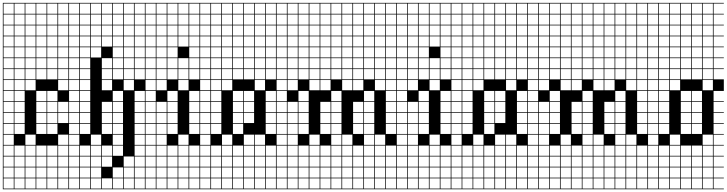

<svg xmlns="http://www.w3.org/2000/svg" viewBox="-20 -1025 5117 1352"><path d="M0 307.7V-1004.8H461.5V-1000H389.4V-927.9H461.5V-923.1H389.4V-851H461.5V-846.2H389.4V-774H461.5V-769.2H389.4V-697.1H461.5V-692.3H389.4V-620.2H461.5V-615.4H389.4V-543.3H461.5V-538.5H389.4V-466.3H461.5V-461.5H389.4V-389.4H461.5V-307.7H389.4V-235.6H461.5V-230.8H389.4V-158.7H461.5V-76.9H389.4V-4.8H461.5V0H389.4V72.1H461.5V76.9H389.4V149H461.5V153.8H389.4V226H461.5V230.8H389.4V302.9H461.5V307.7ZM312.5 -927.9H384.6V-1000H312.5ZM81.7 -927.9H153.8V-1000H81.7ZM235.6 -927.9H307.7V-1000H235.6ZM4.8 -927.9H76.9V-1000H4.8ZM158.7 -927.9H230.8V-1000H158.7ZM312.5 -851H384.6V-923.1H312.5ZM81.7 -851H153.8V-923.1H81.7ZM235.6 -851H307.7V-923.1H235.6ZM4.8 -851H76.9V-923.1H4.8ZM158.7 -851H230.8V-923.1H158.7ZM312.5 -774H384.6V-846.2H312.5ZM81.7 -774H153.8V-846.2H81.7ZM235.6 -774H307.7V-846.2H235.6ZM158.7 -774H230.8V-846.2H158.7ZM4.8 -774H76.9V-846.2H4.8ZM312.5 -697.1H384.6V-769.2H312.5ZM235.6 -697.1H307.7V-769.2H235.6ZM81.7 -697.1H153.8V-769.2H81.7ZM158.7 -697.1H230.8V-769.2H158.7ZM4.8 -697.1H76.9V-769.2H4.8ZM235.6 -620.2H307.7V-692.3H235.6ZM4.8 -620.2H76.9V-692.3H4.8ZM158.7 -620.2H230.8V-692.3H158.7ZM81.7 -620.2H153.8V-692.3H81.7ZM312.5 -620.2H384.6V-692.3H312.5ZM235.6 -543.3H307.7V-615.4H235.6ZM4.8 -543.3H76.9V-615.4H4.8ZM158.7 -543.3H230.8V-615.4H158.7ZM81.7 -543.3H153.8V-615.4H81.7ZM312.5 -543.3H384.6V-615.4H312.5ZM235.6 -466.3H307.7V-538.5H235.6ZM81.7 -466.3H153.8V-538.5H81.7ZM4.8 -466.3H76.9V-538.5H4.8ZM312.5 -466.3H384.6V-538.5H312.5ZM158.7 -466.3H230.8V-538.5H158.7ZM230.8 -461.5H158.7V-389.4H230.8ZM81.7 -389.4H153.8V-461.5H81.7ZM4.8 -389.4H76.9V-461.5H4.8ZM81.7 -312.5H153.8V-384.6H81.7ZM312.5 -312.5H384.6V-384.6H312.5ZM235.6 -312.5H307.7V-384.6H235.6ZM4.8 -312.5H76.9V-384.6H4.8ZM81.7 -235.6H153.8V-307.7H81.7ZM312.5 -235.6H384.6V-307.7H312.5ZM235.6 -235.6H307.7V-307.7H235.6ZM4.8 -235.6H76.9V-307.7H4.8ZM81.7 -158.7H153.8V-230.8H81.7ZM235.6 -158.7H307.7V-230.8H235.6ZM312.5 -158.7H384.6V-230.8H312.5ZM4.8 -158.7H76.9V-230.8H4.8ZM81.7 -81.7H153.8V-153.8H81.7ZM4.8 -81.7H76.9V-153.8H4.8ZM235.6 -81.7H307.7V-153.8H235.6ZM312.5 -81.7H384.6V-153.8H312.5ZM158.7 -4.8H230.8V-76.9H158.7ZM4.8 -4.8H76.9V-76.9H4.8ZM158.7 72.1H230.8V0H158.7ZM4.8 72.1H76.9V0H4.8ZM81.7 72.1H153.8V0H81.7ZM235.6 72.1H307.7V0H235.6ZM312.5 72.1H384.6V0H312.5ZM158.7 149H230.8V76.9H158.7ZM312.5 149H384.6V76.9H312.5ZM81.7 149H153.8V76.9H81.7ZM235.6 149H307.7V76.9H235.6ZM4.8 149H76.9V76.9H4.8ZM312.5 226H384.6V153.8H312.5ZM81.7 226H153.8V153.8H81.7ZM235.6 226H307.7V153.8H235.6ZM158.7 226H230.8V153.8H158.7ZM4.8 226H76.9V153.8H4.8ZM312.5 302.9H384.6V230.8H312.5ZM235.6 302.9H307.7V230.8H235.6ZM158.7 302.9H230.8V230.8H158.7ZM4.8 302.9H76.9V230.8H4.8ZM81.7 302.9H153.8V230.8H81.7Z M461.5 307.7V-1004.8H1000V-1000H927.9V-927.9H1000V-923.1H927.9V-851H1000V-846.2H927.9V-774H1000V-769.2H927.9V-697.1H1000V-692.3H927.9V-620.2H1000V-615.4H927.9V-543.3H1000V-538.5H927.9V-466.3H1000V-384.6H927.9V-312.5H1000V-307.7H927.9V-235.6H1000V-230.8H927.9V-158.7H1000V-153.8H927.9V-81.7H1000V-76.9H927.9V-4.8H1000V0H927.9V72.1H1000V76.9H927.9V149H1000V153.8H927.9V226H1000V230.8H927.9V302.9H1000V307.7ZM851 -927.9H923.1V-1000H851ZM774 -927.9H846.2V-1000H774ZM697.1 -927.9H769.2V-1000H697.1ZM620.2 -927.9H692.3V-1000H620.2ZM543.3 -927.9H615.4V-1000H543.3ZM466.3 -927.9H538.5V-1000H466.3ZM851 -851H923.1V-923.1H851ZM774 -851H846.2V-923.1H774ZM697.1 -851H769.2V-923.1H697.1ZM620.2 -851H692.3V-923.1H620.2ZM543.3 -851H615.4V-923.1H543.3ZM466.3 -851H538.5V-923.1H466.3ZM620.2 -774H692.3V-846.2H620.2ZM466.3 -774H538.5V-846.2H466.3ZM851 -774H923.1V-846.2H851ZM697.1 -774H769.2V-846.2H697.1ZM543.3 -774H615.4V-846.2H543.3ZM774 -774H846.2V-846.2H774ZM466.3 -697.1H538.5V-769.2H466.3ZM851 -697.1H923.1V-769.2H851ZM697.1 -697.1H769.2V-769.2H697.1ZM543.3 -697.1H615.4V-769.2H543.3ZM620.2 -697.1H692.3V-769.2H620.2ZM774 -697.1H846.2V-769.2H774ZM851 -620.2H923.1V-692.3H851ZM543.3 -620.2H615.4V-692.3H543.3ZM466.3 -620.2H538.5V-692.3H466.3ZM774 -620.2H846.2V-692.3H774ZM620.2 -620.2H692.3V-692.3H620.2ZM466.3 -543.3H538.5V-615.4H466.3ZM851 -543.3H923.1V-615.4H851ZM697.1 -543.3H769.2V-615.4H697.1ZM543.3 -543.3H615.4V-615.4H543.3ZM774 -543.3H846.2V-615.4H774ZM466.3 -466.3H538.5V-538.5H466.3ZM851 -466.3H923.1V-538.5H851ZM697.1 -466.3H769.2V-538.5H697.1ZM543.3 -466.3H615.4V-538.5H543.3ZM774 -466.3H846.2V-538.5H774ZM466.3 -389.4H538.5V-461.5H466.3ZM543.3 -389.4H615.4V-461.5H543.3ZM851 -389.4H923.1V-461.5H851ZM697.1 -389.4H769.2V-461.5H697.1ZM466.3 -312.5H538.5V-384.6H466.3ZM774 -312.5H846.2V-384.6H774ZM543.3 -312.5H615.4V-384.6H543.3ZM466.3 -235.6H538.5V-307.7H466.3ZM774 -235.6H846.2V-307.7H774ZM543.3 -235.6H615.4V-307.7H543.3ZM697.1 -235.6H769.2V-307.7H697.1ZM697.1 -158.7H769.2V-230.8H697.1ZM543.3 -158.7H615.4V-230.8H543.3ZM466.3 -158.7H538.5V-230.8H466.3ZM774 -158.7H846.2V-230.8H774ZM697.1 -81.7H769.2V-153.8H697.1ZM543.3 -81.7H615.4V-153.8H543.3ZM466.3 -81.7H538.5V-153.8H466.3ZM774 -81.7H846.2V-153.8H774ZM538.5 -76.9H466.3V-4.8H538.5ZM774 -4.8H846.2V-76.9H774ZM620.2 -4.8H692.3V-76.9H620.2ZM466.3 72.1H538.5V0H466.3ZM620.2 72.1H692.3V0H620.2ZM774 72.1H846.2V0H774ZM697.1 72.1H769.2V0H697.1ZM543.3 72.1H615.4V0H543.3ZM466.3 149H538.5V76.9H466.3ZM851 149H923.1V76.9H851ZM697.1 149H769.2V76.9H697.1ZM543.3 149H615.4V76.9H543.3ZM620.2 149H692.3V76.9H620.2ZM774 226H846.2V153.8H774ZM620.2 226H692.3V153.8H620.2ZM466.3 226H538.5V153.8H466.3ZM851 226H923.1V153.8H851ZM543.3 226H615.4V153.8H543.3ZM774 302.9H846.2V230.8H774ZM697.1 302.9H769.2V230.8H697.1ZM620.2 302.9H692.3V230.8H620.2ZM851 302.9H923.1V230.8H851ZM543.3 302.9H615.4V230.8H543.3ZM466.3 302.9H538.5V230.8H466.3Z M1000 307.7V-1004.8H1384.6V-1000H1312.5V-927.9H1384.6V-923.1H1312.5V-851H1384.6V-846.2H1312.5V-774H1384.6V-769.2H1312.5V-697.1H1384.6V-692.3H1312.5V-620.2H1384.6V-615.4H1312.5V-543.3H1384.6V-538.5H1312.5V-466.3H1384.6V-384.6H1312.5V-312.5H1384.6V-307.7H1312.5V-235.6H1384.6V-230.8H1312.5V-158.7H1384.6V-153.8H1312.5V-81.7H1384.6V0H1312.5V72.1H1384.6V76.9H1312.5V149H1384.6V153.8H1312.5V226H1384.6V230.8H1312.5V302.9H1384.6V307.7ZM1235.6 -927.9H1307.7V-1000H1235.6ZM1158.7 -927.9H1230.8V-1000H1158.7ZM1081.7 -927.9H1153.8V-1000H1081.7ZM1004.8 -927.9H1076.9V-1000H1004.8ZM1235.6 -851H1307.7V-923.1H1235.6ZM1158.7 -851H1230.8V-923.1H1158.7ZM1081.7 -851H1153.8V-923.1H1081.7ZM1004.8 -851H1076.9V-923.1H1004.8ZM1235.6 -774H1307.7V-846.2H1235.6ZM1158.7 -774H1230.8V-846.2H1158.7ZM1081.7 -774H1153.8V-846.2H1081.7ZM1004.8 -774H1076.9V-846.2H1004.8ZM1081.7 -697.1H1153.8V-769.2H1081.7ZM1004.8 -697.1H1076.9V-769.2H1004.8ZM1235.6 -697.1H1307.7V-769.2H1235.6ZM1158.7 -697.1H1230.8V-769.2H1158.7ZM1004.8 -620.2H1076.9V-692.3H1004.8ZM1081.7 -620.2H1153.8V-692.3H1081.7ZM1158.7 -620.2H1230.8V-692.3H1158.7ZM1235.6 -543.3H1307.7V-615.4H1235.6ZM1081.7 -543.3H1153.8V-615.4H1081.7ZM1004.8 -543.3H1076.9V-615.4H1004.8ZM1158.7 -543.3H1230.8V-615.4H1158.7ZM1004.8 -466.3H1076.9V-538.5H1004.8ZM1235.6 -466.3H1307.7V-538.5H1235.6ZM1081.7 -466.3H1153.8V-538.5H1081.7ZM1158.7 -466.3H1230.8V-538.5H1158.7ZM1004.8 -389.4H1076.9V-461.5H1004.8ZM1235.6 -389.4H1307.7V-461.5H1235.6ZM1081.7 -389.4H1153.8V-461.5H1081.7ZM1004.8 -312.5H1076.9V-384.6H1004.8ZM1158.7 -312.5H1230.8V-384.6H1158.7ZM1081.7 -235.6H1153.8V-307.7H1081.7ZM1004.8 -235.6H1076.9V-307.7H1004.8ZM1158.7 -235.6H1230.8V-307.7H1158.7ZM1081.7 -158.7H1153.8V-230.8H1081.7ZM1004.8 -158.7H1076.9V-230.8H1004.8ZM1158.7 -158.7H1230.8V-230.8H1158.7ZM1081.7 -81.7H1153.8V-153.8H1081.7ZM1004.8 -81.7H1076.9V-153.8H1004.8ZM1158.7 -81.7H1230.8V-153.8H1158.7ZM1153.8 -76.9H1081.7V-4.8H1153.8ZM1004.8 -4.8H1076.9V-76.9H1004.8ZM1235.6 -4.8H1307.7V-76.9H1235.6ZM1004.8 72.1H1076.9V0H1004.8ZM1235.6 72.1H1307.7V0H1235.6ZM1081.7 72.1H1153.8V0H1081.7ZM1158.7 72.1H1230.8V0H1158.7ZM1158.7 149H1230.8V76.9H1158.7ZM1004.8 149H1076.9V76.9H1004.8ZM1235.6 149H1307.7V76.9H1235.6ZM1081.7 149H1153.8V76.9H1081.7ZM1158.7 226H1230.8V153.8H1158.7ZM1235.6 226H1307.7V153.8H1235.6ZM1081.7 226H1153.8V153.8H1081.7ZM1004.8 226H1076.9V153.8H1004.8ZM1158.7 302.9H1230.8V230.8H1158.7ZM1235.6 302.9H1307.7V230.8H1235.6ZM1081.7 302.9H1153.8V230.8H1081.7ZM1004.8 302.9H1076.9V230.8H1004.8Z M1384.6 307.7V-1004.8H1923.1V-1000H1851V-927.9H1923.1V-923.1H1851V-851H1923.1V-846.2H1851V-774H1923.1V-769.2H1851V-697.1H1923.1V-692.3H1851V-620.2H1923.1V-615.4H1851V-543.3H1923.1V-538.5H1851V-466.3H1923.1V-384.6H1851V-312.5H1923.1V-307.7H1851V-235.6H1923.1V-230.8H1851V-158.7H1923.1V-153.8H1851V-81.7H1923.1V0H1851V72.1H1923.1V76.9H1851V149H1923.1V153.8H1851V226H1923.1V230.8H1851V302.9H1923.1V307.7ZM1774 -927.9H1846.2V-1000H1774ZM1697.1 -927.9H1769.2V-1000H1697.1ZM1620.2 -927.9H1692.3V-1000H1620.2ZM1543.3 -927.9H1615.4V-1000H1543.3ZM1466.3 -927.9H1538.5V-1000H1466.3ZM1389.4 -927.9H1461.5V-1000H1389.4ZM1543.3 -851H1615.4V-923.1H1543.3ZM1697.1 -851H1769.2V-923.1H1697.1ZM1466.3 -851H1538.5V-923.1H1466.3ZM1389.4 -851H1461.5V-923.1H1389.4ZM1620.2 -851H1692.3V-923.1H1620.2ZM1774 -851H1846.2V-923.1H1774ZM1697.1 -774H1769.2V-846.2H1697.1ZM1466.3 -774H1538.5V-846.2H1466.3ZM1389.4 -774H1461.5V-846.2H1389.4ZM1774 -774H1846.2V-846.2H1774ZM1620.2 -774H1692.3V-846.2H1620.2ZM1543.3 -774H1615.4V-846.2H1543.3ZM1543.3 -697.1H1615.4V-769.2H1543.3ZM1697.1 -697.1H1769.2V-769.2H1697.1ZM1389.4 -697.1H1461.5V-769.2H1389.4ZM1774 -697.1H1846.2V-769.2H1774ZM1466.3 -697.1H1538.5V-769.2H1466.3ZM1620.2 -697.1H1692.3V-769.2H1620.2ZM1697.1 -620.2H1769.2V-692.3H1697.1ZM1620.2 -620.2H1692.3V-692.3H1620.2ZM1774 -620.2H1846.2V-692.3H1774ZM1389.4 -620.2H1461.5V-692.3H1389.4ZM1466.3 -620.2H1538.5V-692.3H1466.3ZM1543.3 -620.2H1615.4V-692.3H1543.3ZM1466.3 -543.3H1538.5V-615.4H1466.3ZM1389.4 -543.3H1461.5V-615.4H1389.4ZM1774 -543.3H1846.2V-615.4H1774ZM1620.2 -543.3H1692.3V-615.4H1620.2ZM1697.1 -543.3H1769.2V-615.4H1697.1ZM1543.3 -543.3H1615.4V-615.4H1543.3ZM1620.2 -466.3H1692.3V-538.5H1620.2ZM1466.3 -466.3H1538.5V-538.5H1466.3ZM1774 -466.3H1846.2V-538.5H1774ZM1389.4 -466.3H1461.5V-538.5H1389.4ZM1697.1 -466.3H1769.2V-538.5H1697.1ZM1543.3 -466.3H1615.4V-538.5H1543.3ZM1543.3 -389.4H1615.4V-461.5H1543.3ZM1774 -389.4H1846.2V-461.5H1774ZM1466.3 -389.4H1538.5V-461.5H1466.3ZM1389.4 -389.4H1461.5V-461.5H1389.4ZM1466.3 -312.5H1538.5V-384.6H1466.3ZM1389.4 -312.5H1461.5V-384.6H1389.4ZM1697.1 -312.5H1769.2V-384.6H1697.1ZM1620.2 -312.5H1692.3V-384.6H1620.2ZM1389.4 -235.6H1461.5V-307.7H1389.4ZM1620.2 -235.6H1692.3V-307.7H1620.2ZM1697.1 -235.6H1769.2V-307.7H1697.1ZM1466.3 -235.6H1538.5V-307.7H1466.3ZM1620.2 -158.7H1692.3V-230.8H1620.2ZM1389.4 -158.7H1461.5V-230.8H1389.4ZM1466.3 -158.7H1538.5V-230.8H1466.3ZM1697.1 -158.7H1769.2V-230.8H1697.1ZM1620.2 -81.7H1692.3V-153.8H1620.2ZM1466.3 -81.7H1538.5V-153.8H1466.3ZM1389.4 -81.7H1461.5V-153.8H1389.4ZM1461.5 -76.9H1389.4V-4.8H1461.5ZM1697.1 -4.8H1769.2V-76.9H1697.1ZM1543.3 -4.8H1615.4V-76.9H1543.3ZM1774 -4.8H1846.2V-76.9H1774ZM1697.1 72.1H1769.2V0H1697.1ZM1620.2 72.1H1692.3V0H1620.2ZM1543.3 72.1H1615.4V0H1543.3ZM1774 72.1H1846.2V0H1774ZM1389.4 72.1H1461.5V0H1389.4ZM1466.3 72.1H1538.5V0H1466.3ZM1697.1 149H1769.2V76.9H1697.1ZM1389.4 149H1461.5V76.9H1389.4ZM1543.3 149H1615.4V76.9H1543.3ZM1774 149H1846.2V76.9H1774ZM1466.3 149H1538.5V76.9H1466.3ZM1620.2 149H1692.3V76.9H1620.2ZM1697.1 226H1769.2V153.8H1697.1ZM1389.4 226H1461.5V153.8H1389.4ZM1620.2 226H1692.3V153.8H1620.2ZM1774 226H1846.2V153.8H1774ZM1543.3 226H1615.4V153.8H1543.3ZM1466.3 226H1538.5V153.8H1466.3ZM1697.1 302.9H1769.2V230.8H1697.1ZM1620.2 302.9H1692.3V230.8H1620.2ZM1389.4 302.9H1461.5V230.8H1389.4ZM1774 302.9H1846.2V230.8H1774ZM1543.3 302.9H1615.4V230.8H1543.3ZM1466.3 302.9H1538.5V230.8H1466.3Z M1923.1 307.7V-1004.8H2769.2V-1000H2697.1V-927.9H2769.2V-923.1H2697.1V-851H2769.2V-846.2H2697.1V-774H2769.2V-769.2H2697.1V-697.1H2769.2V-692.3H2697.1V-620.2H2769.2V-615.4H2697.1V-543.3H2769.2V-538.5H2697.1V-466.3H2769.2V-461.5H2697.1V-389.4H2769.2V-384.6H2697.1V-312.5H2769.2V-307.7H2697.1V-235.6H2769.2V-230.8H2697.1V-158.7H2769.2V-153.8H2697.1V-81.7H2769.2V0H2697.1V72.1H2769.2V76.9H2697.1V149H2769.2V153.8H2697.1V226H2769.2V230.8H2697.1V302.9H2769.2V307.7ZM2620.2 -927.9H2692.3V-1000H2620.2ZM2543.3 -927.9H2615.4V-1000H2543.3ZM2466.3 -927.9H2538.5V-1000H2466.3ZM2389.4 -927.9H2461.5V-1000H2389.4ZM2312.5 -927.9H2384.6V-1000H2312.5ZM2235.6 -927.9H2307.7V-1000H2235.6ZM2158.7 -927.9H2230.8V-1000H2158.7ZM2081.7 -927.9H2153.8V-1000H2081.7ZM2004.8 -927.9H2076.9V-1000H2004.8ZM1927.9 -927.9H2000V-1000H1927.9ZM2235.6 -851H2307.7V-923.1H2235.6ZM2389.4 -851H2461.5V-923.1H2389.4ZM1927.9 -851H2000V-923.1H1927.9ZM2312.5 -851H2384.6V-923.1H2312.5ZM2620.2 -851H2692.3V-923.1H2620.2ZM2466.3 -851H2538.5V-923.1H2466.3ZM2158.7 -851H2230.8V-923.1H2158.7ZM2004.8 -851H2076.9V-923.1H2004.8ZM2543.3 -851H2615.4V-923.1H2543.3ZM2081.7 -851H2153.8V-923.1H2081.7ZM2389.4 -774H2461.5V-846.2H2389.4ZM1927.9 -774H2000V-846.2H1927.9ZM2620.2 -774H2692.3V-846.2H2620.2ZM2312.5 -774H2384.6V-846.2H2312.5ZM2466.3 -774H2538.5V-846.2H2466.3ZM2235.6 -774H2307.7V-846.2H2235.6ZM2004.8 -774H2076.9V-846.2H2004.8ZM2158.7 -774H2230.8V-846.2H2158.7ZM2543.3 -774H2615.4V-846.2H2543.3ZM2081.7 -774H2153.8V-846.2H2081.7ZM2389.4 -697.1H2461.5V-769.2H2389.4ZM1927.9 -697.1H2000V-769.2H1927.9ZM2620.2 -697.1H2692.3V-769.2H2620.2ZM2312.5 -697.1H2384.6V-769.2H2312.5ZM2466.3 -697.1H2538.5V-769.2H2466.3ZM2235.6 -697.1H2307.7V-769.2H2235.6ZM2004.8 -697.1H2076.9V-769.2H2004.8ZM2158.7 -697.1H2230.8V-769.2H2158.7ZM2543.3 -697.1H2615.4V-769.2H2543.3ZM2081.7 -697.1H2153.8V-769.2H2081.7ZM2158.7 -620.2H2230.8V-692.3H2158.7ZM2235.6 -620.2H2307.7V-692.3H2235.6ZM2081.7 -620.2H2153.8V-692.3H2081.7ZM2389.4 -620.2H2461.5V-692.3H2389.4ZM1927.9 -620.2H2000V-692.3H1927.9ZM2620.2 -620.2H2692.3V-692.3H2620.2ZM2312.5 -620.2H2384.6V-692.3H2312.5ZM2543.3 -620.2H2615.4V-692.3H2543.3ZM2466.3 -620.2H2538.5V-692.3H2466.3ZM2004.8 -620.2H2076.9V-692.3H2004.8ZM2081.7 -543.3H2153.8V-615.4H2081.7ZM2389.4 -543.3H2461.5V-615.4H2389.4ZM1927.9 -543.3H2000V-615.4H1927.9ZM2543.3 -543.3H2615.4V-615.4H2543.3ZM2312.5 -543.3H2384.6V-615.4H2312.5ZM2466.3 -543.3H2538.5V-615.4H2466.3ZM2158.7 -543.3H2230.8V-615.4H2158.7ZM2004.8 -543.3H2076.9V-615.4H2004.8ZM2620.2 -543.3H2692.3V-615.4H2620.2ZM2235.6 -543.3H2307.7V-615.4H2235.6ZM2081.7 -466.3H2153.8V-538.5H2081.7ZM1927.9 -466.3H2000V-538.5H1927.9ZM2389.4 -466.3H2461.5V-538.5H2389.4ZM2620.2 -466.3H2692.3V-538.5H2620.2ZM2543.3 -466.3H2615.4V-538.5H2543.3ZM2235.6 -466.3H2307.7V-538.5H2235.6ZM2312.5 -466.3H2384.6V-538.5H2312.5ZM2466.3 -466.3H2538.5V-538.5H2466.3ZM2004.8 -466.3H2076.9V-538.5H2004.8ZM2158.7 -466.3H2230.8V-538.5H2158.7ZM2389.4 -389.4H2461.5V-461.5H2389.4ZM2466.3 -389.4H2538.5V-461.5H2466.3ZM2620.2 -389.4H2692.3V-461.5H2620.2ZM2235.6 -389.4H2307.7V-461.5H2235.6ZM2158.7 -389.4H2230.8V-461.5H2158.7ZM1927.9 -389.4H2000V-461.5H1927.9ZM2004.8 -389.4H2076.9V-461.5H2004.8ZM2543.3 -312.5H2615.4V-384.6H2543.3ZM2081.7 -312.5H2153.8V-384.6H2081.7ZM2312.5 -312.5H2384.6V-384.6H2312.5ZM1927.9 -312.5H2000V-384.6H1927.9ZM2004.8 -235.6H2076.9V-307.7H2004.8ZM2312.5 -235.6H2384.6V-307.7H2312.5ZM1927.9 -235.6H2000V-307.7H1927.9ZM2235.6 -235.6H2307.7V-307.7H2235.6ZM2466.3 -235.6H2538.5V-307.7H2466.3ZM2543.3 -235.6H2615.4V-307.7H2543.3ZM2081.7 -235.6H2153.8V-307.7H2081.7ZM2004.8 -158.7H2076.9V-230.8H2004.8ZM2312.5 -158.7H2384.6V-230.8H2312.5ZM2235.6 -158.7H2307.7V-230.8H2235.6ZM2466.3 -158.7H2538.5V-230.8H2466.3ZM1927.9 -158.7H2000V-230.8H1927.9ZM2543.3 -158.7H2615.4V-230.8H2543.3ZM2081.7 -158.7H2153.8V-230.8H2081.7ZM1927.9 -81.7H2000V-153.8H1927.9ZM2004.8 -81.7H2076.9V-153.8H2004.8ZM2235.6 -81.7H2307.7V-153.8H2235.6ZM2543.3 -81.7H2615.4V-153.8H2543.3ZM2466.3 -81.7H2538.5V-153.8H2466.3ZM2081.7 -81.7H2153.8V-153.8H2081.7ZM2312.5 -81.7H2384.6V-153.8H2312.5ZM2389.4 -4.8H2461.5V-76.9H2389.4ZM2076.9 -76.9H2004.8V-4.8H2076.9ZM2620.2 -4.8H2692.3V-76.9H2620.2ZM2158.7 -4.8H2230.8V-76.9H2158.7ZM2543.3 -4.8H2615.4V-76.9H2543.3ZM1927.9 -4.8H2000V-76.9H1927.9ZM2312.5 -4.8H2384.6V-76.9H2312.5ZM2389.4 72.1H2461.5V0H2389.4ZM1927.9 72.1H2000V0H1927.9ZM2466.3 72.1H2538.5V0H2466.3ZM2312.5 72.1H2384.6V0H2312.5ZM2004.8 72.1H2076.9V0H2004.8ZM2620.2 72.1H2692.3V0H2620.2ZM2543.3 72.1H2615.4V0H2543.3ZM2081.7 72.1H2153.8V0H2081.7ZM2235.6 72.1H2307.7V0H2235.6ZM2158.7 72.1H2230.8V0H2158.7ZM2235.6 149H2307.7V76.9H2235.6ZM2004.8 149H2076.9V76.9H2004.8ZM2312.5 149H2384.6V76.9H2312.5ZM2081.7 149H2153.8V76.9H2081.7ZM2466.3 149H2538.5V76.9H2466.3ZM1927.9 149H2000V76.9H1927.9ZM2620.2 149H2692.3V76.9H2620.2ZM2543.3 149H2615.4V76.9H2543.3ZM2389.4 149H2461.5V76.9H2389.4ZM2158.7 149H2230.8V76.9H2158.7ZM2389.4 226H2461.5V153.8H2389.4ZM2235.6 226H2307.7V153.8H2235.6ZM2158.7 226H2230.8V153.8H2158.7ZM2466.3 226H2538.5V153.8H2466.3ZM2620.2 226H2692.3V153.8H2620.2ZM2543.3 226H2615.4V153.8H2543.3ZM1927.9 226H2000V153.8H1927.9ZM2081.7 226H2153.8V153.8H2081.7ZM2312.5 226H2384.6V153.8H2312.5ZM2004.8 226H2076.9V153.8H2004.8ZM2235.6 302.9H2307.7V230.8H2235.6ZM2158.7 302.9H2230.8V230.8H2158.7ZM1927.9 302.9H2000V230.8H1927.9ZM2620.2 302.9H2692.3V230.8H2620.2ZM2543.3 302.9H2615.4V230.8H2543.3ZM2312.5 302.9H2384.6V230.8H2312.5ZM2081.7 302.9H2153.8V230.8H2081.7ZM2389.4 302.9H2461.5V230.8H2389.4ZM2004.8 302.9H2076.9V230.8H2004.8ZM2466.3 302.9H2538.5V230.8H2466.3Z M2769.2 307.7V-1004.8H3153.8V-1000H3081.7V-927.9H3153.8V-923.1H3081.7V-851H3153.8V-846.2H3081.7V-774H3153.8V-769.2H3081.7V-697.1H3153.8V-692.3H3081.7V-620.2H3153.8V-615.4H3081.7V-543.3H3153.8V-538.5H3081.7V-466.3H3153.8V-384.6H3081.7V-312.5H3153.8V-307.7H3081.7V-235.6H3153.8V-230.8H3081.7V-158.7H3153.8V-153.8H3081.7V-81.7H3153.8V0H3081.7V72.1H3153.8V76.9H3081.7V149H3153.8V153.8H3081.7V226H3153.8V230.8H3081.7V302.9H3153.8V307.7ZM3004.8 -927.9H3076.9V-1000H3004.8ZM2927.9 -927.9H3000V-1000H2927.9ZM2851 -927.9H2923.1V-1000H2851ZM2774 -927.9H2846.2V-1000H2774ZM3004.8 -851H3076.9V-923.1H3004.8ZM2927.9 -851H3000V-923.1H2927.9ZM2851 -851H2923.1V-923.1H2851ZM2774 -851H2846.2V-923.1H2774ZM3004.8 -774H3076.9V-846.2H3004.8ZM2927.9 -774H3000V-846.2H2927.9ZM2851 -774H2923.1V-846.2H2851ZM2774 -774H2846.2V-846.2H2774ZM2851 -697.1H2923.1V-769.2H2851ZM2774 -697.1H2846.2V-769.2H2774ZM3004.8 -697.1H3076.9V-769.2H3004.8ZM2927.9 -697.1H3000V-769.2H2927.9ZM2774 -620.2H2846.2V-692.3H2774ZM2851 -620.2H2923.1V-692.3H2851ZM2927.9 -620.2H3000V-692.3H2927.9ZM3004.8 -543.3H3076.9V-615.4H3004.8ZM2851 -543.3H2923.1V-615.4H2851ZM2774 -543.3H2846.2V-615.4H2774ZM2927.9 -543.3H3000V-615.4H2927.9ZM2774 -466.3H2846.2V-538.5H2774ZM3004.8 -466.3H3076.9V-538.5H3004.8ZM2851 -466.3H2923.1V-538.5H2851ZM2927.9 -466.3H3000V-538.5H2927.9ZM2774 -389.4H2846.2V-461.5H2774ZM3004.8 -389.4H3076.9V-461.5H3004.8ZM2851 -389.4H2923.1V-461.5H2851ZM2774 -312.5H2846.2V-384.6H2774ZM2927.9 -312.5H3000V-384.6H2927.9ZM2851 -235.6H2923.1V-307.7H2851ZM2774 -235.6H2846.2V-307.7H2774ZM2927.9 -235.6H3000V-307.7H2927.9ZM2851 -158.7H2923.1V-230.8H2851ZM2774 -158.7H2846.2V-230.8H2774ZM2927.9 -158.7H3000V-230.8H2927.9ZM2851 -81.7H2923.1V-153.8H2851ZM2774 -81.7H2846.2V-153.8H2774ZM2927.9 -81.7H3000V-153.8H2927.9ZM2923.1 -76.9H2851V-4.8H2923.1ZM2774 -4.8H2846.2V-76.9H2774ZM3004.8 -4.8H3076.9V-76.9H3004.8ZM2774 72.1H2846.2V0H2774ZM3004.8 72.1H3076.9V0H3004.8ZM2851 72.1H2923.1V0H2851ZM2927.9 72.1H3000V0H2927.9ZM2927.9 149H3000V76.9H2927.9ZM2774 149H2846.2V76.9H2774ZM3004.8 149H3076.9V76.9H3004.8ZM2851 149H2923.1V76.9H2851ZM2927.9 226H3000V153.8H2927.9ZM3004.8 226H3076.9V153.8H3004.8ZM2851 226H2923.1V153.8H2851ZM2774 226H2846.2V153.8H2774ZM2927.9 302.9H3000V230.8H2927.9ZM3004.8 302.9H3076.9V230.8H3004.8ZM2851 302.9H2923.1V230.8H2851ZM2774 302.9H2846.2V230.8H2774Z M3153.8 307.7V-1004.8H3692.3V-1000H3620.2V-927.9H3692.3V-923.1H3620.2V-851H3692.3V-846.2H3620.2V-774H3692.3V-769.2H3620.2V-697.1H3692.3V-692.3H3620.2V-620.2H3692.3V-615.4H3620.2V-543.3H3692.3V-538.5H3620.2V-466.3H3692.3V-384.6H3620.2V-312.5H3692.3V-307.7H3620.2V-235.6H3692.3V-230.8H3620.2V-158.7H3692.3V-153.8H3620.2V-81.7H3692.3V0H3620.2V72.1H3692.3V76.9H3620.2V149H3692.3V153.8H3620.2V226H3692.3V230.8H3620.2V302.9H3692.3V307.7ZM3543.3 -927.9H3615.4V-1000H3543.3ZM3466.3 -927.9H3538.5V-1000H3466.3ZM3389.4 -927.9H3461.5V-1000H3389.4ZM3312.5 -927.9H3384.6V-1000H3312.5ZM3235.6 -927.9H3307.7V-1000H3235.6ZM3158.7 -927.9H3230.8V-1000H3158.7ZM3312.5 -851H3384.6V-923.1H3312.5ZM3466.3 -851H3538.5V-923.1H3466.3ZM3235.6 -851H3307.7V-923.1H3235.6ZM3158.7 -851H3230.8V-923.1H3158.7ZM3389.4 -851H3461.5V-923.1H3389.4ZM3543.3 -851H3615.4V-923.1H3543.3ZM3466.3 -774H3538.5V-846.2H3466.3ZM3235.6 -774H3307.7V-846.2H3235.6ZM3158.7 -774H3230.8V-846.2H3158.7ZM3543.3 -774H3615.4V-846.2H3543.3ZM3389.4 -774H3461.5V-846.2H3389.4ZM3312.5 -774H3384.6V-846.2H3312.5ZM3312.5 -697.1H3384.6V-769.2H3312.5ZM3466.3 -697.1H3538.5V-769.2H3466.3ZM3158.7 -697.1H3230.8V-769.2H3158.7ZM3543.3 -697.1H3615.4V-769.2H3543.3ZM3235.6 -697.1H3307.7V-769.2H3235.6ZM3389.4 -697.1H3461.5V-769.2H3389.4ZM3466.3 -620.2H3538.5V-692.3H3466.3ZM3389.4 -620.2H3461.5V-692.3H3389.4ZM3543.3 -620.2H3615.4V-692.3H3543.3ZM3158.7 -620.2H3230.8V-692.3H3158.7ZM3235.6 -620.2H3307.7V-692.3H3235.6ZM3312.5 -620.2H3384.6V-692.3H3312.5ZM3235.6 -543.3H3307.7V-615.4H3235.6ZM3158.7 -543.3H3230.8V-615.4H3158.7ZM3543.3 -543.3H3615.4V-615.4H3543.3ZM3389.4 -543.3H3461.5V-615.4H3389.4ZM3466.3 -543.3H3538.5V-615.4H3466.3ZM3312.5 -543.3H3384.6V-615.4H3312.5ZM3389.4 -466.3H3461.5V-538.5H3389.4ZM3235.6 -466.3H3307.7V-538.5H3235.6ZM3543.3 -466.3H3615.4V-538.5H3543.3ZM3158.7 -466.3H3230.8V-538.5H3158.7ZM3466.3 -466.3H3538.5V-538.5H3466.3ZM3312.5 -466.3H3384.6V-538.5H3312.5ZM3312.5 -389.4H3384.6V-461.5H3312.5ZM3543.3 -389.4H3615.4V-461.5H3543.3ZM3235.6 -389.4H3307.7V-461.5H3235.6ZM3158.7 -389.4H3230.8V-461.5H3158.7ZM3235.6 -312.5H3307.7V-384.6H3235.6ZM3158.7 -312.5H3230.8V-384.6H3158.7ZM3466.3 -312.5H3538.5V-384.6H3466.3ZM3389.4 -312.5H3461.5V-384.6H3389.4ZM3158.7 -235.6H3230.8V-307.7H3158.7ZM3389.4 -235.6H3461.5V-307.7H3389.4ZM3466.3 -235.6H3538.5V-307.7H3466.3ZM3235.6 -235.6H3307.7V-307.7H3235.6ZM3389.4 -158.7H3461.5V-230.8H3389.4ZM3158.7 -158.7H3230.8V-230.8H3158.7ZM3235.6 -158.7H3307.7V-230.8H3235.6ZM3466.3 -158.7H3538.5V-230.8H3466.3ZM3389.4 -81.7H3461.5V-153.8H3389.4ZM3235.6 -81.7H3307.7V-153.8H3235.6ZM3158.7 -81.7H3230.8V-153.8H3158.7ZM3230.8 -76.9H3158.7V-4.8H3230.8ZM3466.3 -4.8H3538.5V-76.9H3466.3ZM3312.5 -4.8H3384.6V-76.9H3312.5ZM3543.3 -4.8H3615.4V-76.9H3543.3ZM3466.3 72.1H3538.5V0H3466.3ZM3389.4 72.1H3461.5V0H3389.4ZM3312.5 72.1H3384.6V0H3312.5ZM3543.3 72.1H3615.4V0H3543.3ZM3158.7 72.1H3230.8V0H3158.7ZM3235.6 72.1H3307.7V0H3235.6ZM3466.3 149H3538.5V76.9H3466.3ZM3158.7 149H3230.8V76.9H3158.7ZM3312.5 149H3384.6V76.9H3312.5ZM3543.3 149H3615.4V76.9H3543.3ZM3235.6 149H3307.7V76.9H3235.6ZM3389.4 149H3461.5V76.9H3389.4ZM3466.3 226H3538.5V153.8H3466.3ZM3158.7 226H3230.8V153.8H3158.7ZM3389.4 226H3461.5V153.8H3389.4ZM3543.3 226H3615.4V153.8H3543.3ZM3312.5 226H3384.6V153.8H3312.5ZM3235.6 226H3307.7V153.8H3235.6ZM3466.3 302.9H3538.5V230.8H3466.3ZM3389.4 302.9H3461.5V230.8H3389.4ZM3158.7 302.9H3230.8V230.8H3158.7ZM3543.3 302.9H3615.4V230.8H3543.3ZM3312.5 302.9H3384.6V230.8H3312.5ZM3235.6 302.9H3307.7V230.8H3235.6Z M3692.3 307.7V-1004.8H4538.5V-1000H4466.3V-927.9H4538.5V-923.1H4466.3V-851H4538.5V-846.2H4466.3V-774H4538.5V-769.2H4466.3V-697.1H4538.5V-692.3H4466.3V-620.2H4538.5V-615.4H4466.3V-543.3H4538.5V-538.5H4466.3V-466.3H4538.5V-461.5H4466.3V-389.4H4538.5V-384.6H4466.3V-312.5H4538.5V-307.7H4466.3V-235.6H4538.5V-230.8H4466.3V-158.7H4538.5V-153.8H4466.3V-81.7H4538.5V0H4466.3V72.1H4538.5V76.9H4466.3V149H4538.5V153.8H4466.3V226H4538.5V230.8H4466.3V302.9H4538.5V307.7ZM4389.4 -927.9H4461.5V-1000H4389.4ZM4312.5 -927.9H4384.6V-1000H4312.5ZM4235.6 -927.9H4307.7V-1000H4235.6ZM4158.7 -927.9H4230.8V-1000H4158.7ZM4081.7 -927.9H4153.8V-1000H4081.7ZM4004.8 -927.9H4076.9V-1000H4004.8ZM3927.9 -927.9H4000V-1000H3927.9ZM3851 -927.9H3923.1V-1000H3851ZM3774 -927.9H3846.2V-1000H3774ZM3697.1 -927.9H3769.2V-1000H3697.1ZM4004.8 -851H4076.9V-923.1H4004.8ZM4158.7 -851H4230.8V-923.1H4158.7ZM3697.1 -851H3769.2V-923.1H3697.1ZM4081.7 -851H4153.8V-923.1H4081.7ZM4389.4 -851H4461.5V-923.1H4389.4ZM4235.6 -851H4307.7V-923.1H4235.6ZM3927.9 -851H4000V-923.1H3927.9ZM3774 -851H3846.2V-923.1H3774ZM4312.5 -851H4384.6V-923.1H4312.5ZM3851 -851H3923.1V-923.1H3851ZM4158.7 -774H4230.8V-846.2H4158.7ZM3697.1 -774H3769.2V-846.2H3697.1ZM4389.4 -774H4461.5V-846.2H4389.4ZM4081.7 -774H4153.8V-846.2H4081.7ZM4235.6 -774H4307.7V-846.2H4235.6ZM4004.8 -774H4076.9V-846.2H4004.8ZM3774 -774H3846.2V-846.2H3774ZM3927.9 -774H4000V-846.2H3927.9ZM4312.5 -774H4384.6V-846.2H4312.5ZM3851 -774H3923.1V-846.2H3851ZM4158.7 -697.1H4230.8V-769.2H4158.7ZM3697.1 -697.1H3769.2V-769.2H3697.1ZM4389.4 -697.1H4461.5V-769.2H4389.4ZM4081.7 -697.1H4153.8V-769.2H4081.7ZM4235.6 -697.1H4307.7V-769.2H4235.6ZM4004.8 -697.1H4076.9V-769.2H4004.8ZM3774 -697.1H3846.2V-769.2H3774ZM3927.9 -697.1H4000V-769.2H3927.9ZM4312.5 -697.1H4384.6V-769.2H4312.5ZM3851 -697.1H3923.1V-769.2H3851ZM3927.9 -620.2H4000V-692.3H3927.9ZM4004.8 -620.2H4076.9V-692.3H4004.8ZM3851 -620.2H3923.1V-692.3H3851ZM4158.7 -620.2H4230.8V-692.3H4158.7ZM3697.1 -620.2H3769.2V-692.3H3697.1ZM4389.4 -620.2H4461.5V-692.3H4389.4ZM4081.7 -620.2H4153.8V-692.3H4081.7ZM4312.5 -620.2H4384.6V-692.3H4312.5ZM4235.6 -620.2H4307.7V-692.3H4235.6ZM3774 -620.2H3846.2V-692.3H3774ZM3851 -543.3H3923.1V-615.4H3851ZM4158.7 -543.3H4230.8V-615.4H4158.7ZM3697.1 -543.3H3769.2V-615.4H3697.1ZM4312.5 -543.3H4384.6V-615.4H4312.5ZM4081.7 -543.3H4153.8V-615.4H4081.7ZM4235.6 -543.3H4307.7V-615.4H4235.6ZM3927.9 -543.3H4000V-615.4H3927.9ZM3774 -543.3H3846.2V-615.4H3774ZM4389.4 -543.3H4461.5V-615.4H4389.4ZM4004.8 -543.3H4076.9V-615.4H4004.8ZM3851 -466.3H3923.1V-538.5H3851ZM3697.1 -466.3H3769.2V-538.5H3697.1ZM4158.7 -466.3H4230.8V-538.5H4158.7ZM4389.4 -466.3H4461.5V-538.5H4389.4ZM4312.5 -466.3H4384.6V-538.5H4312.5ZM4004.8 -466.3H4076.9V-538.5H4004.8ZM4081.7 -466.3H4153.8V-538.5H4081.7ZM4235.6 -466.3H4307.7V-538.5H4235.6ZM3774 -466.3H3846.2V-538.5H3774ZM3927.9 -466.3H4000V-538.5H3927.9ZM4158.7 -389.4H4230.8V-461.5H4158.7ZM4235.6 -389.4H4307.7V-461.5H4235.6ZM4389.4 -389.4H4461.5V-461.5H4389.4ZM4004.8 -389.4H4076.9V-461.5H4004.8ZM3927.9 -389.4H4000V-461.5H3927.9ZM3697.1 -389.4H3769.2V-461.5H3697.1ZM3774 -389.4H3846.2V-461.5H3774ZM4312.5 -312.5H4384.6V-384.6H4312.5ZM3851 -312.5H3923.1V-384.6H3851ZM4081.7 -312.5H4153.8V-384.6H4081.7ZM3697.1 -312.5H3769.2V-384.6H3697.1ZM3774 -235.6H3846.2V-307.7H3774ZM4081.7 -235.6H4153.8V-307.7H4081.7ZM3697.1 -235.6H3769.2V-307.7H3697.1ZM4004.8 -235.6H4076.9V-307.7H4004.8ZM4235.6 -235.6H4307.7V-307.7H4235.6ZM4312.5 -235.6H4384.6V-307.7H4312.5ZM3851 -235.6H3923.1V-307.7H3851ZM3774 -158.7H3846.2V-230.8H3774ZM4081.7 -158.7H4153.8V-230.8H4081.7ZM4004.8 -158.7H4076.9V-230.8H4004.8ZM4235.6 -158.7H4307.7V-230.8H4235.6ZM3697.1 -158.7H3769.2V-230.8H3697.1ZM4312.5 -158.7H4384.6V-230.8H4312.5ZM3851 -158.7H3923.1V-230.8H3851ZM3697.1 -81.7H3769.2V-153.8H3697.1ZM3774 -81.7H3846.2V-153.8H3774ZM4004.8 -81.7H4076.9V-153.8H4004.8ZM4312.5 -81.7H4384.6V-153.8H4312.5ZM4235.6 -81.7H4307.7V-153.8H4235.6ZM3851 -81.7H3923.1V-153.8H3851ZM4081.7 -81.7H4153.8V-153.8H4081.7ZM4158.7 -4.8H4230.8V-76.9H4158.7ZM3846.2 -76.9H3774V-4.8H3846.2ZM4389.4 -4.8H4461.5V-76.9H4389.4ZM3927.9 -4.8H4000V-76.9H3927.9ZM4312.5 -4.8H4384.6V-76.9H4312.5ZM3697.1 -4.8H3769.2V-76.9H3697.1ZM4081.7 -4.8H4153.8V-76.9H4081.7ZM4158.7 72.1H4230.8V0H4158.7ZM3697.1 72.1H3769.2V0H3697.1ZM4235.6 72.1H4307.7V0H4235.6ZM4081.7 72.1H4153.8V0H4081.7ZM3774 72.1H3846.2V0H3774ZM4389.4 72.1H4461.5V0H4389.4ZM4312.5 72.1H4384.6V0H4312.5ZM3851 72.1H3923.1V0H3851ZM4004.8 72.1H4076.9V0H4004.8ZM3927.9 72.1H4000V0H3927.9ZM4004.8 149H4076.9V76.9H4004.8ZM3774 149H3846.2V76.9H3774ZM4081.7 149H4153.8V76.9H4081.7ZM3851 149H3923.1V76.9H3851ZM4235.6 149H4307.7V76.9H4235.6ZM3697.1 149H3769.2V76.9H3697.1ZM4389.4 149H4461.5V76.9H4389.4ZM4312.5 149H4384.6V76.9H4312.5ZM4158.7 149H4230.8V76.9H4158.7ZM3927.9 149H4000V76.9H3927.9ZM4158.7 226H4230.8V153.8H4158.7ZM4004.8 226H4076.9V153.8H4004.8ZM3927.9 226H4000V153.8H3927.9ZM4235.6 226H4307.7V153.8H4235.6ZM4389.4 226H4461.5V153.8H4389.4ZM4312.5 226H4384.6V153.8H4312.5ZM3697.1 226H3769.2V153.8H3697.1ZM3851 226H3923.1V153.8H3851ZM4081.7 226H4153.8V153.8H4081.7ZM3774 226H3846.2V153.8H3774ZM4004.8 302.9H4076.9V230.8H4004.8ZM3927.9 302.9H4000V230.8H3927.9ZM3697.1 302.9H3769.2V230.8H3697.1ZM4389.4 302.9H4461.5V230.8H4389.4ZM4312.5 302.9H4384.6V230.8H4312.5ZM4081.7 302.9H4153.8V230.8H4081.7ZM3851 302.9H3923.1V230.8H3851ZM4158.7 302.9H4230.8V230.8H4158.7ZM3774 302.9H3846.2V230.8H3774ZM4235.6 302.9H4307.7V230.8H4235.6Z M4538.5 307.7V-1004.8H5076.9V-1000H5004.8V-927.9H5076.9V-923.1H5004.8V-851H5076.9V-846.2H5004.8V-774H5076.9V-769.2H5004.8V-697.1H5076.9V-692.3H5004.8V-620.2H5076.9V-615.4H5004.8V-543.3H5076.9V-538.5H5004.8V-466.3H5076.9V-384.6H5004.8V-312.5H5076.9V-307.7H5004.8V-235.6H5076.9V-230.8H5004.8V-158.7H5076.9V-153.8H5004.8V-81.7H5076.9V-76.9H5004.8V-4.8H5076.9V0H5004.8V72.1H5076.9V76.9H5004.8V149H5076.9V153.8H5004.8V226H5076.9V230.8H5004.8V302.9H5076.9V307.7ZM4927.9 -927.9H5000V-1000H4927.9ZM4851 -927.9H4923.1V-1000H4851ZM4774 -927.9H4846.2V-1000H4774ZM4697.1 -927.9H4769.2V-1000H4697.1ZM4620.2 -927.9H4692.3V-1000H4620.2ZM4543.3 -927.9H4615.4V-1000H4543.3ZM4697.1 -851H4769.2V-923.1H4697.1ZM4851 -851H4923.1V-923.1H4851ZM4620.2 -851H4692.3V-923.1H4620.2ZM4543.3 -851H4615.4V-923.1H4543.3ZM4774 -851H4846.2V-923.1H4774ZM4927.9 -851H5000V-923.1H4927.9ZM4851 -774H4923.1V-846.2H4851ZM4620.2 -774H4692.3V-846.2H4620.2ZM4543.3 -774H4615.4V-846.2H4543.3ZM4927.9 -774H5000V-846.2H4927.9ZM4774 -774H4846.2V-846.2H4774ZM4697.1 -774H4769.2V-846.2H4697.1ZM4697.1 -697.1H4769.2V-769.2H4697.1ZM4851 -697.1H4923.1V-769.2H4851ZM4543.3 -697.1H4615.4V-769.2H4543.3ZM4927.9 -697.1H5000V-769.2H4927.9ZM4620.2 -697.1H4692.3V-769.2H4620.2ZM4774 -697.1H4846.2V-769.2H4774ZM4851 -620.2H4923.1V-692.3H4851ZM4774 -620.2H4846.2V-692.3H4774ZM4927.9 -620.2H5000V-692.3H4927.9ZM4543.3 -620.2H4615.4V-692.3H4543.3ZM4620.2 -620.2H4692.3V-692.3H4620.2ZM4697.1 -620.2H4769.2V-692.3H4697.1ZM4620.2 -543.3H4692.3V-615.4H4620.2ZM4543.3 -543.3H4615.4V-615.4H4543.3ZM4927.9 -543.3H5000V-615.4H4927.9ZM4774 -543.3H4846.2V-615.4H4774ZM4851 -543.3H4923.1V-615.4H4851ZM4697.1 -543.3H4769.2V-615.4H4697.1ZM4774 -466.3H4846.2V-538.5H4774ZM4620.2 -466.3H4692.3V-538.5H4620.2ZM4927.9 -466.3H5000V-538.5H4927.9ZM4543.3 -466.3H4615.4V-538.5H4543.3ZM4851 -466.3H4923.1V-538.5H4851ZM4697.1 -466.3H4769.2V-538.5H4697.1ZM4697.1 -389.4H4769.2V-461.5H4697.1ZM4927.9 -389.4H5000V-461.5H4927.9ZM4620.2 -389.4H4692.3V-461.5H4620.2ZM4543.3 -389.4H4615.4V-461.5H4543.3ZM4620.2 -312.5H4692.3V-384.6H4620.2ZM4543.3 -312.5H4615.4V-384.6H4543.3ZM4851 -312.5H4923.1V-384.6H4851ZM4774 -312.5H4846.2V-384.6H4774ZM4543.3 -235.6H4615.4V-307.7H4543.3ZM4774 -235.6H4846.2V-307.7H4774ZM4851 -235.6H4923.1V-307.7H4851ZM4620.2 -235.6H4692.3V-307.7H4620.2ZM4774 -158.7H4846.2V-230.8H4774ZM4543.3 -158.7H4615.4V-230.8H4543.3ZM4620.2 -158.7H4692.3V-230.8H4620.2ZM4851 -158.7H4923.1V-230.8H4851ZM4774 -81.7H4846.2V-153.8H4774ZM4620.2 -81.7H4692.3V-153.8H4620.2ZM4543.3 -81.7H4615.4V-153.8H4543.3ZM4851 -81.7H4923.1V-153.8H4851ZM4615.4 -76.9H4543.3V-4.8H4615.4ZM4697.1 -4.8H4769.2V-76.9H4697.1ZM4927.9 -4.8H5000V-76.9H4927.9ZM4851 72.1H4923.1V0H4851ZM4774 72.1H4846.2V0H4774ZM4697.1 72.1H4769.2V0H4697.1ZM4927.9 72.1H5000V0H4927.9ZM4543.3 72.1H4615.4V0H4543.3ZM4620.2 72.1H4692.3V0H4620.2ZM4851 149H4923.1V76.9H4851ZM4543.3 149H4615.4V76.9H4543.3ZM4697.1 149H4769.2V76.9H4697.1ZM4927.9 149H5000V76.9H4927.9ZM4620.2 149H4692.3V76.9H4620.2ZM4774 149H4846.2V76.9H4774ZM4543.3 226H4615.4V153.8H4543.3ZM4851 226H4923.1V153.8H4851ZM4774 226H4846.2V153.8H4774ZM4927.9 226H5000V153.8H4927.9ZM4697.1 226H4769.2V153.8H4697.1ZM4620.2 226H4692.3V153.8H4620.2ZM4851 302.9H4923.1V230.8H4851ZM4774 302.9H4846.2V230.8H4774ZM4543.3 302.9H4615.4V230.8H4543.3ZM4927.9 302.9H5000V230.8H4927.9ZM4697.1 302.9H4769.2V230.8H4697.1ZM4620.2 302.9H4692.3V230.8H4620.2Z"/></svg>

Font: Jacquarda Bastarda 9 Charted
Style: Regular
Weight: 400
Designer: Sarah Cadigan-Fried
Version: Version 1.000; ttfautohint (v1.8.4.7-5d5b)